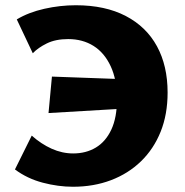

<svg xmlns="http://www.w3.org/2000/svg" viewBox="-20 -695 707 732"><path d="M258 17Q202 17 143 1.5Q84 -14 37 -49L101 -178Q137 -146 177 -128Q217 -110 259 -110Q308 -110 345.5 -132.5Q383 -155 404.5 -201Q426 -247 426 -317Q426 -391 402 -442.5Q378 -494 336.5 -520Q295 -546 240 -546Q192 -546 158.5 -529.5Q125 -513 105 -492L44 -621Q89 -648 149 -661.5Q209 -675 269 -675Q381 -675 459.5 -634Q538 -593 578.5 -518.5Q619 -444 619 -342Q619 -259 592.5 -193Q566 -127 517.5 -80Q469 -33 403 -8Q337 17 258 17ZM165 -264 178 -403 482 -392 471 -282Z"/></svg>

Font: Ysabeau SC Black
Style: Regular
Weight: 900
Designer: Christian Thalmann (Catharsis Fonts)
Version: Version 2.001;gftools[0.9.30]; featfreeze: smcp